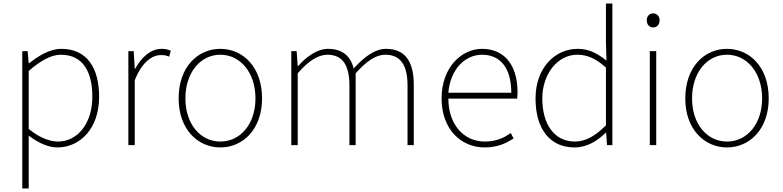

<svg xmlns="http://www.w3.org/2000/svg" viewBox="-20 -814 4391 1077"><path d="M105 243H141V46V-53C197 -11 252 13 302 13C428 13 536 -92 536 -271C536 -434 467 -540 324 -540C258 -540 195 -500 143 -459H141L135 -527H105ZM305 -20C263 -20 203 -39 141 -91V-416C208 -474 267 -507 321 -507C450 -507 498 -405 498 -271C498 -124 417 -20 305 -20Z M700 0H736V-364C777 -468 835 -505 882 -505C903 -505 912 -503 929 -496L938 -529C920 -538 905 -540 887 -540C824 -540 773 -492 738 -428H736L730 -527H700Z M1216 13C1342 13 1450 -88 1450 -262C1450 -439 1342 -540 1216 -540C1090 -540 982 -439 982 -262C982 -88 1090 13 1216 13ZM1216 -20C1104 -20 1020 -118 1020 -262C1020 -407 1104 -507 1216 -507C1328 -507 1413 -407 1413 -262C1413 -118 1328 -20 1216 -20Z M1614 0H1650V-403C1710 -472 1765 -507 1816 -507C1901 -507 1940 -450 1940 -334V0H1975V-403C2037 -472 2089 -507 2141 -507C2226 -507 2266 -450 2266 -334V0H2301V-339C2301 -475 2248 -540 2145 -540C2085 -540 2026 -498 1964 -430C1947 -496 1905 -540 1819 -540C1761 -540 1700 -498 1652 -443H1650L1644 -527H1614Z M2698 13C2776 13 2821 -13 2861 -37L2845 -68C2805 -39 2760 -20 2700 -20C2576 -20 2495 -122 2495 -261H2881C2883 -275 2883 -286 2883 -297C2883 -453 2806 -540 2684 -540C2567 -540 2457 -434 2457 -262C2457 -90 2565 13 2698 13ZM2495 -294C2506 -427 2590 -507 2684 -507C2783 -507 2848 -437 2848 -294Z M3202 13C3275 13 3334 -26 3378 -70H3380L3385 0H3415V-794H3379V-573L3382 -474C3328 -516 3284 -540 3220 -540C3092 -540 2984 -432 2984 -262C2984 -84 3070 13 3202 13ZM3205 -20C3088 -20 3022 -118 3022 -262C3022 -398 3107 -507 3218 -507C3273 -507 3321 -487 3379 -435V-111C3321 -53 3266 -20 3205 -20Z M3625 0H3661V-527H3625ZM3644 -660C3664 -660 3680 -675 3680 -701C3680 -723 3664 -739 3644 -739C3623 -739 3608 -723 3608 -701C3608 -675 3623 -660 3644 -660Z M4058 13C4184 13 4292 -88 4292 -262C4292 -439 4184 -540 4058 -540C3932 -540 3824 -439 3824 -262C3824 -88 3932 13 4058 13ZM4058 -20C3946 -20 3862 -118 3862 -262C3862 -407 3946 -507 4058 -507C4170 -507 4255 -407 4255 -262C4255 -118 4170 -20 4058 -20Z"/></svg>

Font: Harano Aji Gothic K1 ExtraLight
Style: Regular
Weight: 250
Foundry: Masamichi Hosoda
Version: HaranoAjiGothicK1-ExtraLight version 20230610;ttx 4.39.4